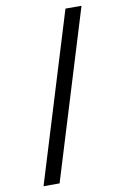

<svg xmlns="http://www.w3.org/2000/svg" viewBox="-103 -882 706 1084"><g transform="rotate(-10 250.0 -340.0)"><path d="M56 143 352 -823H444L148 143Z"/></g></svg>

Font: Iosevka SS04 Medium
Style: Regular
Weight: 500
Monospace: yes
Designer: Belleve Invis
Foundry: Belleve Invis
Version: Version 19.0.0; ttfautohint (v1.8.4)